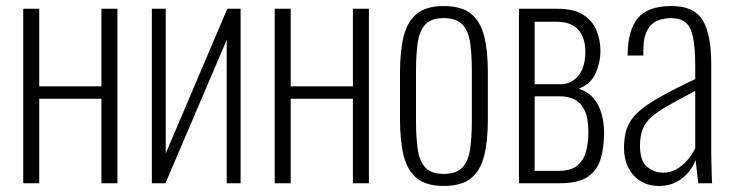

<svg xmlns="http://www.w3.org/2000/svg" viewBox="-20 -607 2428 636"><path d="M57 0V-578H110V-321H316V-578H369V0H316V-280H110V0Z M483 0V-578H529V-99L733 -578H777V0H731V-475L528 0Z M890 0V-578H943V-321H1149V-578H1202V0H1149V-280H943V0Z M1450 9Q1393 9 1361.5 -16Q1330 -41 1317.5 -90Q1305 -139 1305 -211V-367Q1305 -439 1317.5 -488Q1330 -537 1361.5 -562Q1393 -587 1450 -587Q1508 -587 1539.5 -562Q1571 -537 1583.5 -488.5Q1596 -440 1596 -367V-211Q1596 -139 1583.5 -90Q1571 -41 1539.5 -16Q1508 9 1450 9ZM1450 -31Q1492 -31 1512 -52.5Q1532 -74 1537.5 -114Q1543 -154 1543 -209V-369Q1543 -425 1537.5 -464.5Q1532 -504 1512 -525.5Q1492 -547 1450 -547Q1408 -547 1388.5 -525.5Q1369 -504 1363.5 -464.5Q1358 -425 1358 -369V-209Q1358 -154 1363.5 -114Q1369 -74 1388.5 -52.5Q1408 -31 1450 -31Z M1699 0V-578H1826Q1881 -578 1912 -558Q1943 -538 1956 -506Q1969 -474 1969 -438Q1969 -402 1953.5 -365.5Q1938 -329 1897 -313Q1929 -303 1947 -280.5Q1965 -258 1973 -229Q1981 -200 1981 -167Q1981 -118 1969.5 -80Q1958 -42 1926.5 -21Q1895 0 1835 0ZM1751 -41H1830Q1870 -41 1891 -57.5Q1912 -74 1920.5 -103Q1929 -132 1929 -169Q1929 -215 1917 -240.5Q1905 -266 1884 -277Q1863 -288 1835 -288H1751ZM1751 -328H1837Q1873 -328 1896 -356.5Q1919 -385 1919 -435Q1919 -482 1895.5 -508.5Q1872 -535 1823 -535H1751Z M2163 9Q2128 9 2102 -7Q2076 -23 2061.5 -51.5Q2047 -80 2047 -117Q2047 -154 2056.5 -181.5Q2066 -209 2091 -233Q2116 -257 2162.5 -283.5Q2209 -310 2283 -345V-386Q2283 -449 2275.5 -484Q2268 -519 2250.5 -533Q2233 -547 2203 -547Q2180 -547 2159 -539Q2138 -531 2124.5 -507.5Q2111 -484 2111 -438V-423H2059Q2059 -506 2092.5 -546.5Q2126 -587 2205 -587Q2278 -587 2307 -541Q2336 -495 2336 -392V-101Q2336 -93 2336.5 -70.5Q2337 -48 2337.5 -27Q2338 -6 2339 0H2293Q2291 -21 2288 -44Q2285 -67 2284 -77Q2271 -41 2239 -16Q2207 9 2163 9ZM2176 -35Q2201 -35 2221 -46.5Q2241 -58 2257 -76.5Q2273 -95 2283 -116V-306Q2230 -278 2194.5 -258Q2159 -238 2138.5 -220Q2118 -202 2109 -179.5Q2100 -157 2100 -125Q2100 -73 2124 -54Q2148 -35 2176 -35Z"/></svg>

Font: Oswald ExtraLight
Style: Regular
Weight: 250
Designer: Vernon Adams
Foundry: Vernon Adams
Version: Version 4.103;gftools[0.9.33.dev8+g029e19f]